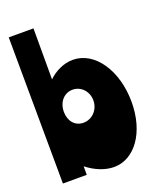

<svg xmlns="http://www.w3.org/2000/svg" viewBox="-155 -933 847 1036"><g transform="rotate(-20 268.5 -415.0)"><path d="M28 0H165V-49C213 -11 268 11 319 11C438 11 527 -113 527 -287C527 -469 431 -609 306 -609C252 -609 201 -583 165 -548V-841H23ZM165 -361C165 -418 201 -458 250 -458C298 -458 336 -417 336 -366C336 -311 295 -270 245 -270C198 -270 165 -307 165 -361Z"/></g></svg>

Font: Ranchers
Style: Regular
Weight: 400
Designer: Pablo Impallari, Brenda Gallo
Foundry: Pablo Impallari, Brenda Gallo
Version: Version 1.000